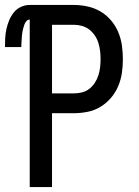

<svg xmlns="http://www.w3.org/2000/svg" viewBox="-42 -755 562 775"><path d="M78 0V-676Q70 -676 64.5 -669.5Q59 -663 56.5 -656Q54 -649 52 -641.5Q50 -634 48.5 -626.5Q47 -619 46.5 -611Q46 -603 45.5 -595.5Q45 -588 44.5 -580.5Q44 -573 44 -565H-22Q-22 -583 -21 -601.5Q-20 -620 -16 -638Q-12 -656 -5 -673Q2 -690 13.5 -704.5Q25 -719 42 -727Q59 -735 78 -735H255Q283 -735 311 -729Q339 -723 363 -709Q387 -695 405.5 -673.5Q424 -652 435 -626Q446 -600 450 -572Q454 -544 454 -516Q454 -488 450 -460.5Q446 -433 435 -407Q424 -381 405.5 -359.5Q387 -338 363 -323.5Q339 -309 311 -303.5Q283 -298 255 -298H168V0ZM168 -378H255Q272 -378 288.5 -382Q305 -386 318 -396Q331 -406 340.5 -420.5Q350 -435 355 -450.5Q360 -466 362 -483Q364 -500 364 -516Q364 -533 362 -549.5Q360 -566 355 -582Q350 -598 340.5 -612Q331 -626 318 -636Q305 -646 288.5 -650.5Q272 -655 255 -655H168Z"/></svg>

Font: Iosevka Term Medium
Style: Regular
Weight: 500
Monospace: yes
Designer: Belleve Invis
Foundry: Belleve Invis
Version: Version 26.3.1